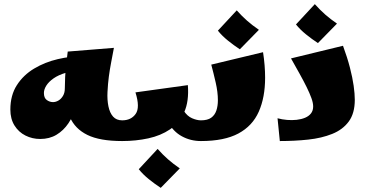

<svg xmlns="http://www.w3.org/2000/svg" viewBox="-20 -681 1773 927"><path d="M174 -10Q136 -10 103 -26.5Q70 -43 50 -75Q30 -107 30 -152Q30 -221 61.5 -270Q93 -319 145 -350Q197 -381 259 -395.5Q321 -410 381 -410V-340Q333 -340 297.5 -329.5Q262 -319 238.5 -302.5Q215 -286 203.5 -267.5Q192 -249 192 -232Q192 -208 206 -198Q220 -188 236 -188Q249 -188 262 -195.5Q275 -203 284 -218Q293 -233 293 -254L358 -257Q358 -210 346 -165.5Q334 -121 310.5 -86Q287 -51 253 -30.5Q219 -10 174 -10ZM570 0Q462 0 402 -29.5Q342 -59 317.5 -115.5Q293 -172 293 -254Q293 -280 294.5 -309Q296 -338 299.5 -369.5Q303 -401 307 -432L530 -450Q523 -413 516.5 -379Q510 -345 505.5 -311Q501 -277 499 -237Q497 -199 503.5 -167.5Q510 -136 526 -118Q542 -100 570 -100L590 -50Z M570 0V-100Q613 -100 635 -131Q657 -162 634 -235L887 -270Q893 -192 869.5 -139.5Q846 -87 801 -56.5Q756 -26 696 -13Q636 0 570 0ZM950 0Q900 0 858 -23Q816 -46 791 -92.5Q766 -139 766 -207L850 -222Q850 -173 867 -146.5Q884 -120 907.5 -110Q931 -100 950 -100L970 -50ZM756 226Q727 207 698.5 184Q670 161 650 136L741 38Q766 66 791 88Q816 110 848 132Z M950 0V-100Q982 -100 999.5 -112.5Q1017 -125 1024.5 -147Q1032 -169 1032 -197Q1032 -236 1021.5 -282Q1011 -328 1000 -369L1250 -429Q1255 -397 1257.5 -366Q1260 -335 1260 -306Q1260 -211 1229.5 -142Q1199 -73 1131 -36.5Q1063 0 950 0ZM1138 -443Q1109 -462 1080.5 -485Q1052 -508 1032 -533L1123 -631Q1148 -603 1173 -581Q1198 -559 1230 -537Z M1331 0 1320 -110Q1342 -104 1366 -102Q1390 -100 1412.5 -102.5Q1435 -105 1453 -112.5Q1471 -120 1481.5 -133.5Q1492 -147 1492 -167Q1492 -184 1483.5 -207.5Q1475 -231 1460.5 -260.5Q1446 -290 1426.5 -325Q1407 -360 1385 -399L1636 -460Q1657 -403 1669.5 -354.5Q1682 -306 1687.5 -267Q1693 -228 1693 -199Q1693 -134 1664 -94.5Q1635 -55 1584 -34.5Q1533 -14 1468 -7Q1403 0 1331 0ZM1515 -473Q1486 -492 1457.5 -515Q1429 -538 1409 -563L1500 -661Q1525 -633 1550 -611Q1575 -589 1607 -567Z"/></svg>

Font: Marhey
Style: Bold
Weight: 700
Designer: Nur Syamsi & Bustanul Arifin
Foundry: Namelatype
Version: Version 1.000